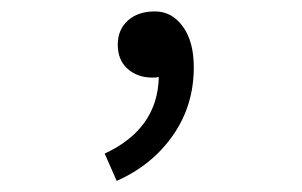

<svg xmlns="http://www.w3.org/2000/svg" viewBox="-20 -164 540 343"><path d="M167 110.4Q261.7 66.4 263.7 -26.4Q259.8 -25.4 252 -25.4Q225.6 -25.4 208 -41Q190.4 -56.6 190.4 -84Q190.4 -111.3 208.5 -127.4Q226.6 -143.6 256.8 -143.6Q287.1 -143.6 306.6 -116.7Q326.2 -89.8 326.2 -43.9Q326.2 24.4 289.1 77.6Q252 130.9 188.5 159.2Z"/></svg>

Font: GenEi Gothic M SemiLight
Style: Regular
Weight: 350
Designer: o_tamon (Modified); [Source Han Sans]
Ryoko NISHIZUKA  (kana & ideographs); Paul D. Hunt (Latin, Greek & Cyrillic); Wenl
Version: Version 1.1a;Original Version 1.004